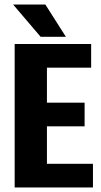

<svg xmlns="http://www.w3.org/2000/svg" viewBox="-20 -831 449 851"><path d="M188 -105H392V0H45V-636H384V-531H188V-376H355V-271H188ZM272 -668H160L38 -811H181Z"/></svg>

Font: Teko SemiBold
Style: Regular
Weight: 600
Designer: Manushi Parikh, Jonny Pinhorn
Foundry: Indian Type Foundry
Version: Version 1.106;PS 1.0;hotconv 1.0.78;makeotf.lib2.5.61930; tt